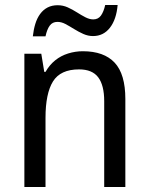

<svg xmlns="http://www.w3.org/2000/svg" viewBox="-20 -752 599 772"><path d="M313 -546Q398 -546 441 -500Q484 -454 484 -354V0H399V-345Q399 -409 375 -441Q351 -473 298 -473Q223 -473 193 -424.5Q163 -376 163 -278V0H78V-536H146L158 -463H163Q179 -491 202 -509.5Q225 -528 254 -537Q283 -546 313 -546ZM112 -606Q115 -633 122 -656Q129 -679 141.5 -696Q154 -713 171.5 -722Q189 -731 212 -731Q233 -731 252 -722.5Q271 -714 289 -702.5Q307 -691 323.5 -682.5Q340 -674 355 -674Q375 -674 386 -689.5Q397 -705 403 -732H453Q448 -674 422 -640.5Q396 -607 354 -607Q334 -607 315 -615.5Q296 -624 277.5 -635.5Q259 -647 243 -655.5Q227 -664 211 -664Q191 -664 180 -649Q169 -634 163 -606Z"/></svg>

Font: Noto Sans Arabic SemiCondensed
Style: Regular
Weight: 400
Width: 4
Designer: Monotype Design Team, Nadine Chahine, Nizar Qandah and Khaled Hosny
Foundry: Monotype Imaging Inc.
Version: Version 2.012